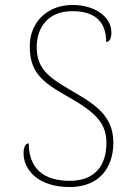

<svg xmlns="http://www.w3.org/2000/svg" viewBox="-20 -744 530 774"><path d="M261 10C379 10 437 -67 437 -169C437 -286 350 -330 259 -384C175 -433 128 -469 128 -554C128 -636 176 -699 271 -699C358 -699 408 -661 408 -575C422 -575 429 -589 429 -614C429 -675 364 -724 272 -724C167 -724 100 -650 100 -559C100 -458 142 -417 249 -357C363 -293 409 -249 409 -168C409 -78 364 -15 261 -15C155 -15 96 -66 96 -166C82 -166 75 -150 75 -126C75 -59 134 10 261 10Z"/></svg>

Font: Noto Serif Malayalam Thin
Style: Regular
Weight: 100
Designer: Indian type Foundry, Jelle Bosma, Monotype Design Team
Foundry: Monotype Imaging Inc.
Version: Version 2.104